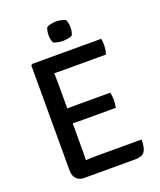

<svg xmlns="http://www.w3.org/2000/svg" viewBox="-155 -954 877 1051"><g transform="rotate(-20 283.0 -428.0)"><path d="M90 -676.5 96.5 -683H193.5V-596Q193.5 -575 194 -561.8Q194.5 -548.5 194.5 -528V-137.5Q194.5 -124.5 194 -113Q193.5 -101.5 193.5 -87.5V1H151Q123 1 106.5 -16.5Q90 -34 90 -64.5ZM445 -389Q447.5 -379 448.8 -366.5Q450 -354 450 -345Q450 -336 448.8 -323.8Q447.5 -311.5 445 -300.5H257Q245.5 -300.5 228 -300.8Q210.5 -301 191.8 -301.5Q173 -302 158 -302V-387.5Q173 -388 191.8 -388.2Q210.5 -388.5 228 -388.8Q245.5 -389 257 -389ZM499 -683Q501.5 -671 502 -660.2Q502.5 -649.5 502.5 -640.5Q502.5 -631.5 500.5 -618.2Q498.5 -605 494 -593H257Q245.5 -593 228 -593Q210.5 -593 191.8 -593.5Q173 -594 158 -594.5V-683ZM518.5 -89.5Q518.5 -40.5 503.8 -19.8Q489 1 448 1H158V-85Q182 -86.5 205.5 -88Q229 -89.5 259.5 -89.5ZM235 -800Q235 -811 237.2 -823.2Q239.5 -835.5 244 -844.5Q253 -850 268.8 -853.5Q284.5 -857 299 -857Q313 -857 329.5 -853.5Q346 -850 354 -844.5Q358.5 -835.5 360.8 -823Q363 -810.5 363 -800Q363 -775 354 -755Q347 -750 330 -746.8Q313 -743.5 299 -743.5Q284.5 -743.5 268.5 -746.8Q252.5 -750 244 -755Q235 -775 235 -800Z"/></g></svg>

Font: Signika Light
Style: Regular
Weight: 400
Version: Version 2.003;gftools[0.9.32]